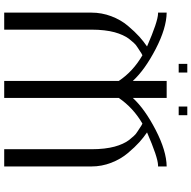

<svg xmlns="http://www.w3.org/2000/svg" viewBox="-19 -914 933 936"><g transform="rotate(90 448.0 -446.5)"><path d="M542 -892.6V-850.6H500V-892.6ZM334 -892.6V-850.6H292V-892.6ZM792 -792V-750H786.1Q747.1 -749 626 -696.3Q650.4 -679.7 673.8 -658.7Q697.3 -637.7 726.6 -603Q755.9 -568.4 773.9 -522Q792 -475.6 792 -424.8V0H708V-424.8Q708 -459 704.6 -487.8Q701.2 -516.6 695.3 -538.1Q689.5 -559.6 681.2 -577.6Q672.9 -595.7 663.6 -607.9Q654.3 -620.1 644 -631.3Q633.8 -642.6 623 -648.9Q612.3 -655.3 602.1 -662.6Q591.8 -669.9 583 -673.8Q505.9 -628.9 458 -558.6V0H375V-558.6Q329.1 -627.9 250 -673.8Q241.2 -669.9 231 -662.6Q220.7 -655.3 210 -648.9Q199.2 -642.6 189 -631.3Q178.7 -620.1 169.4 -607.9Q160.2 -595.7 151.9 -577.6Q143.6 -559.6 137.7 -538.1Q131.8 -516.6 128.4 -487.8Q125 -459 125 -424.8V0H42V-424.8Q42 -475.6 59.6 -522Q77.1 -568.4 106.4 -603Q135.7 -637.7 159.2 -658.7Q182.6 -679.7 207 -696.3Q85.9 -749 46.9 -750H42V-792Q118.2 -791 219.7 -738.3Q321.3 -685.5 375 -627V-792H458V-627Q511.7 -685.5 613.8 -738.3Q715.8 -791 792 -792Z"/></g></svg>

Font: wanta
Style: Medium
Weight: 500
Version: Version 0.91